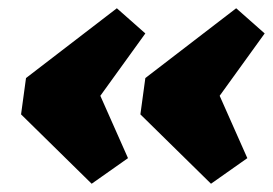

<svg xmlns="http://www.w3.org/2000/svg" viewBox="-20 -553 661 465"><path d="M263 -533 332 -472 223 -321 290 -170 202 -108 31 -276 43 -364ZM552 -533 621 -472 512 -321 579 -170 491 -108 320 -276 332 -364Z"/></svg>

Font: Pathway Extreme 8pt Thin 12pt Black
Style: Italic
Weight: 900
Italic angle: -8°
Version: Version 1.001;gftools[0.9.26]